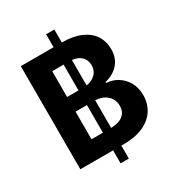

<svg xmlns="http://www.w3.org/2000/svg" viewBox="-206 -923 1049 1140"><g transform="rotate(-30 318.5 -353.5)"><path d="M284.2 0H59.6V-707H284.2V-795.9H340.8V-707Q417 -707 469.7 -684.1Q522.5 -661.1 548.8 -620.4Q575.2 -579.6 575.2 -525.4Q575.2 -465.3 540.3 -426.3Q505.4 -387.2 448.2 -374V-367.2Q489.3 -365.2 524.7 -343.8Q560.1 -322.3 581.8 -283.9Q603.5 -245.6 603.5 -195.3Q603.5 -138.2 575.4 -94.2Q547.4 -50.3 492.4 -25.1Q437.5 0 359.4 0H340.8V88.9H284.2ZM284.2 -121.1V-310.5H206.1V-121.1ZM284.2 -411.1V-587.9H206.1V-411.1ZM451.2 -209Q451.2 -237.8 437.7 -260.3Q424.3 -282.7 399.4 -295.9Q374.5 -309.1 340.8 -310.5V-121.1Q397 -123 424.1 -146.5Q451.2 -169.9 451.2 -209ZM426.8 -502Q426.8 -537.1 404.3 -559.8Q381.8 -582.5 340.8 -586.9V-412.6Q379.4 -418.5 403.1 -441.9Q426.8 -465.3 426.8 -502Z"/></g></svg>

Font: Pretendard
Style: Bold
Weight: 700
Designer: Base glyphs from Inter by Rasmus Andersson; Hangeul glyphs from Noto Sans CJK(Source Han Sans) by Jang Soo-young and Kan
Foundry: Kil Hyung-jin
Version: Version 1.309